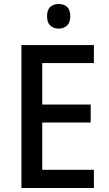

<svg xmlns="http://www.w3.org/2000/svg" viewBox="-20 -939 544 959"><path d="M449 0H87V-714H449V-624H191V-417H433V-327H191V-91H449ZM273 -919Q299 -919 315 -904.5Q331 -890 331 -858Q331 -826 314.5 -811Q298 -796 273 -796Q248 -796 231.5 -811Q215 -826 215 -858Q215 -890 231 -904.5Q247 -919 273 -919Z"/></svg>

Font: Noto Sans Gurmukhi UI SemiCondensed Medium
Style: Regular
Weight: 500
Width: 4
Designer: Jelle Bosma - Monotype Design Team
Foundry: Monotype Imaging Inc.
Version: Version 2.004; ttfautohint (v1.8.4.7-5d5b)